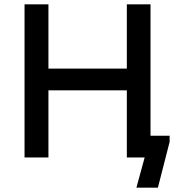

<svg xmlns="http://www.w3.org/2000/svg" viewBox="-20 -725 823 884"><path d="M673 -100H761V-72L707 139H608L646 0H565H564V-309H203V0H93V-705H203V-409H564V-705H673Z"/></svg>

Font: Manrope Medium
Style: Medium
Weight: 500
Designer: Mikhail Sharanda
Foundry: Mikhail Sharanda
Version: Version 4.000;hotconv 1.0.109;makeotfexe 2.5.65596